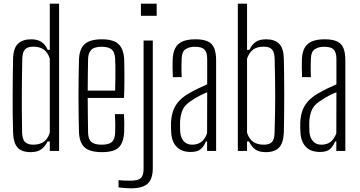

<svg xmlns="http://www.w3.org/2000/svg" viewBox="-20 -820 1954 1043"><path d="M147 6.5Q97.5 6.5 75 -19Q52.5 -44.5 51 -102Q49.5 -149.5 49 -200.8Q48.5 -252 48.8 -303.5Q49 -355 49.5 -404.5Q50 -454 51 -498Q52 -557.5 77.2 -582Q102.5 -606.5 149 -606.5Q183 -606.5 204.2 -592.8Q225.5 -579 239.5 -549H250.5V-800H301V0H250.5V-51.5H238.5Q224 -22 202.5 -7.8Q181 6.5 147 6.5ZM160.5 -34Q194 -34 216.5 -48.8Q239 -63.5 250.5 -99V-501.5Q239 -537 216.5 -551.8Q194 -566.5 161 -566.5Q129 -566.5 115.5 -551.2Q102 -536 101 -501.5Q99.5 -434 98.8 -361.5Q98 -289 98.5 -221.8Q99 -154.5 100 -103Q101 -63 116.2 -48.5Q131.5 -34 160.5 -34Z M534 6.5Q468 6.5 439.5 -19.5Q411 -45.5 409 -104Q408 -145 407.2 -193.2Q406.5 -241.5 406.5 -292.5Q406.5 -343.5 407 -395.2Q407.5 -447 409 -495Q411 -555 440.5 -580.8Q470 -606.5 533.5 -606.5Q597.5 -606.5 624.8 -579.5Q652 -552.5 654.5 -497Q655 -485.5 655.5 -451.5Q656 -417.5 655.8 -373.2Q655.5 -329 653.5 -288H456.5Q456.5 -241.5 457.2 -194Q458 -146.5 458.5 -99.5Q459.5 -62.5 477 -48.2Q494.5 -34 532 -34Q570.5 -34 587.2 -48.2Q604 -62.5 605.5 -99.5Q606.5 -114.5 606.2 -143.5Q606 -172.5 604.5 -200H653.5Q655 -178.5 655.2 -149.2Q655.5 -120 654.5 -104Q651.5 -45 625.2 -19.2Q599 6.5 534 6.5ZM456.5 -328H605.5Q606.5 -361.5 606.8 -396.8Q607 -432 606.8 -460Q606.5 -488 605.5 -500Q603.5 -537.5 585.8 -551.8Q568 -566 533.5 -566Q492.5 -566 476 -549.5Q459.5 -533 458.5 -500Q458 -459 457.2 -416Q456.5 -373 456.5 -328Z M745.5 -734V-800H831V-734ZM690.5 203Q678 203 657.8 201.5Q637.5 200 624 198V158.5Q636.5 160 652.8 160.8Q669 161.5 688.5 161.5Q729 161.5 744.5 147.8Q760 134 760 98V-600H810V93Q810 151.5 782.8 177.2Q755.5 203 690.5 203Z M1016 5.5Q967 5.5 940 -22Q913 -49.5 910 -100Q909.5 -115 909 -126.8Q908.5 -138.5 909 -153.5Q910.5 -187 919.5 -215Q928.5 -243 949.2 -267.5Q970 -292 1007.5 -313.5Q1029 -326 1056 -339.2Q1083 -352.5 1105.5 -362V-499.5Q1105.5 -535 1091 -550.5Q1076.5 -566 1039 -566Q1008 -566 988.2 -552.8Q968.5 -539.5 967 -504.5Q966 -485.5 965.8 -466.2Q965.5 -447 966 -430.2Q966.5 -413.5 967 -401H919Q917.5 -429 917.5 -452.5Q917.5 -476 918 -497Q919.5 -534.5 932 -558.5Q944.5 -582.5 971 -594.5Q997.5 -606.5 1042 -606.5Q1085 -606.5 1109.5 -594.8Q1134 -583 1144 -557.5Q1154 -532 1154 -492V0H1105V-51.5H1098.5Q1088.5 -26 1070.8 -10.2Q1053 5.5 1016 5.5ZM1023.5 -34Q1054 -34 1074 -49.5Q1094 -65 1105 -96L1105.5 -318.5Q1085.5 -311 1064.5 -300.2Q1043.5 -289.5 1013.5 -269Q980.5 -247 969.5 -217Q958.5 -187 958 -152.5Q958 -138.5 958.2 -125.8Q958.5 -113 959 -103Q961.5 -71.5 978.2 -52.8Q995 -34 1023.5 -34Z M1423.5 6.5Q1388.5 6.5 1368 -7.5Q1347.5 -21.5 1332.5 -51.5H1322V0H1272V-800H1322V-549H1334.5Q1349.5 -579 1369.8 -592.8Q1390 -606.5 1426 -606.5Q1473 -606.5 1497 -581.8Q1521 -557 1522 -498Q1523 -457 1523.5 -407.5Q1524 -358 1524 -305.2Q1524 -252.5 1523.5 -200.5Q1523 -148.5 1522 -102Q1520 -44.5 1496.5 -19Q1473 6.5 1423.5 6.5ZM1412.5 -34Q1444.5 -34 1457.8 -49Q1471 -64 1471.5 -99Q1473 -154.5 1474 -200.8Q1475 -247 1475 -292.2Q1475 -337.5 1474.2 -387.8Q1473.5 -438 1472 -501Q1471 -535.5 1457.8 -551Q1444.5 -566.5 1412.5 -566.5Q1376 -566.5 1354.8 -550.5Q1333.5 -534.5 1322 -501.5V-99Q1334 -63 1357 -48.5Q1380 -34 1412.5 -34Z M1718 5.5Q1669 5.5 1642 -22Q1615 -49.5 1612 -100Q1611.5 -115 1611 -126.8Q1610.5 -138.5 1611 -153.5Q1612.5 -187 1621.5 -215Q1630.5 -243 1651.2 -267.5Q1672 -292 1709.5 -313.5Q1731 -326 1758 -339.2Q1785 -352.5 1807.5 -362V-499.5Q1807.5 -535 1793 -550.5Q1778.5 -566 1741 -566Q1710 -566 1690.2 -552.8Q1670.5 -539.5 1669 -504.5Q1668 -485.5 1667.8 -466.2Q1667.5 -447 1668 -430.2Q1668.5 -413.5 1669 -401H1621Q1619.5 -429 1619.5 -452.5Q1619.5 -476 1620 -497Q1621.5 -534.5 1634 -558.5Q1646.5 -582.5 1673 -594.5Q1699.5 -606.5 1744 -606.5Q1787 -606.5 1811.5 -594.8Q1836 -583 1846 -557.5Q1856 -532 1856 -492V0H1807V-51.5H1800.5Q1790.5 -26 1772.8 -10.2Q1755 5.5 1718 5.5ZM1725.5 -34Q1756 -34 1776 -49.5Q1796 -65 1807 -96L1807.5 -318.5Q1787.5 -311 1766.5 -300.2Q1745.5 -289.5 1715.5 -269Q1682.5 -247 1671.5 -217Q1660.5 -187 1660 -152.5Q1660 -138.5 1660.2 -125.8Q1660.5 -113 1661 -103Q1663.5 -71.5 1680.2 -52.8Q1697 -34 1725.5 -34Z"/></svg>

Font: Big Shoulders Text Thin ExtraLight
Style: Regular
Weight: 250
Version: Version 2.002